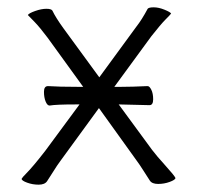

<svg xmlns="http://www.w3.org/2000/svg" viewBox="-20 -498 539 524"><path d="M39 -10Q41 -14 51 -24Q70 -43 104 -87L197 -213H187Q133 -213 116 -210H115Q109 -210 104.5 -221Q100 -232 100 -247.5Q100 -263 111 -263Q141 -261 191 -261H207L110 -395Q89 -423 74.5 -438Q60 -453 56 -457Q59 -462 76 -468Q93 -474 106.5 -474Q120 -474 123 -469Q132 -450 153 -421L251 -287L352 -425Q367 -444 383 -474Q386 -478 399.5 -478Q413 -478 429 -471.5Q445 -465 447 -461Q444 -457 431.5 -444.5Q419 -432 393 -399L292 -261H311Q340 -261 382 -263H383Q388 -263 393 -253Q398 -243 398 -227Q398 -211 388 -211L304 -213L395 -89Q407 -73 431.5 -46Q456 -19 459 -12Q458 -7 443 -1.5Q428 4 411.5 4Q395 4 389 -5Q383 -14 372 -31.5Q361 -49 352 -61L250 -203L145 -59Q136 -47 125.5 -30Q115 -13 108.5 -3.5Q102 6 85.5 6Q69 6 54 0.5Q39 -5 39 -10ZM382 -263Z"/></svg>

Font: LXGW WenKai TC Light
Style: Regular
Weight: 300
Designer: LXGW / Fontworks Inc.
Foundry: LXGW / Fontworks Inc.
Version: Version 1.330